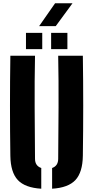

<svg xmlns="http://www.w3.org/2000/svg" viewBox="-20 -1139 567 1168"><path d="M43 -191Q38.5 -495.5 43 -800H193Q190 -649.5 190.8 -486.8Q191.5 -324 193 -173Q193 -130 231 -117V9Q132 3 88.2 -44Q44.5 -91 43 -191ZM297 9V-117Q334 -130 334 -173Q335.5 -324 336.2 -486.8Q337 -649.5 334 -800H484Q488.5 -495.5 484 -191Q482.5 -91 439 -44Q395.5 3 297 9ZM291 -840V-939H390V-840ZM138 -840V-939H237V-840ZM218 -980 315 -1119H421L319 -980Z"/></svg>

Font: Big Shoulders Stencil Text Black
Style: Regular
Weight: 900
Designer: Patric King
Foundry: XO Type Co
Version: Version 1.000